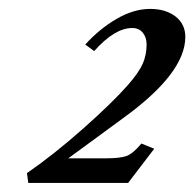

<svg xmlns="http://www.w3.org/2000/svg" viewBox="-20 -664 436 431"><path d="M43.5 -253.4 40.5 -275.4Q100.1 -316.4 166.5 -375.2Q232.9 -434.1 267.1 -473.1Q292 -501.5 300.5 -521.2Q309.1 -541 309.1 -564Q309.1 -580.1 300.5 -590.6Q292 -601.1 276.9 -601.1Q237.3 -601.1 191.4 -549.3L171.4 -564Q203.1 -599.1 241.7 -621.6Q280.3 -644 316.9 -644Q352.1 -644 374 -627Q396 -609.9 396 -581.1Q396 -499 253.9 -397L133.3 -308.6H217.3Q249 -308.6 263.7 -313.7Q278.3 -318.8 297.4 -341.8L326.2 -330.1L267.6 -253.4Z"/></svg>

Font: Elstob 18pt Medium
Style: Italic
Weight: 500
Italic angle: -20°
Designer: Peter S. Baker
Version: Version 1.015